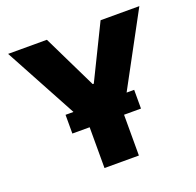

<svg xmlns="http://www.w3.org/2000/svg" viewBox="-124 -837 986 968"><g transform="rotate(-20 368.5 -353.5)"><path d="M224.6 -707 365.2 -418H371.1L512.7 -707H720.7L511.2 -319.3H551.8V-218.8H460.9V0H276.4V-218.8H183.6V-319.3H226.1L16.6 -707Z"/></g></svg>

Font: Pretendard JP Black
Style: Regular
Weight: 900
Designer: Base glyphs from Inter by Rasmus Andersson; Hangeul glyphs from Noto Sans CJK(Source Han Sans) by Jang Soo-young and Kan
Foundry: Kil Hyung-jin
Version: Version 1.309